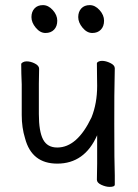

<svg xmlns="http://www.w3.org/2000/svg" viewBox="-20 -721 540 751"><path d="M409 10Q394 10 376.5 2Q359 -6 359 -18Q359 -43 360 -81V-192Q311 -81 204 -81Q104 -81 78 -180Q65 -222 65 -271V-391Q63 -435 63 -470Q63 -474 69.5 -477.5Q76 -481 84 -481Q100 -481 116.5 -472.5Q133 -464 133 -452L132 -394Q132 -376 132 -275Q132 -207 148.5 -175.5Q165 -144 204 -144Q282 -144 338 -262Q360 -317 360 -385Q360 -403 359.5 -425Q359 -447 359 -473Q359 -477 365 -480Q371 -483 379 -483Q394 -483 411.5 -474.5Q429 -466 429 -454L428 -395Q427 -377 427 -236Q427 -83 429 -35V1Q429 10 409 10ZM374.5 -605Q362 -592 341 -592Q320 -592 303 -612.5Q286 -633 286 -654Q286 -675 298 -688Q310 -701 331 -701Q352 -701 369.5 -681.5Q387 -662 387 -640Q387 -618 374.5 -605ZM191.5 -605Q179 -592 158 -592Q137 -592 120 -612.5Q103 -633 103 -654Q103 -675 115 -688Q127 -701 148 -701Q169 -701 186.5 -681.5Q204 -662 204 -640Q204 -618 191.5 -605Z"/></svg>

Font: LXGW WenKai Mono TC
Style: Regular
Weight: 400
Designer: LXGW / Fontworks Inc.
Foundry: LXGW / Fontworks Inc.
Version: Version 1.330